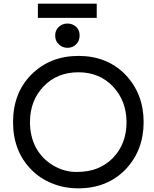

<svg xmlns="http://www.w3.org/2000/svg" viewBox="-20 -1014 835 1044"><path d="M406 10Q328 10 263 -17Q196 -44 150 -92Q51 -192 51 -350Q51 -508 150 -608Q252 -710 407 -710Q562 -710 662 -608Q761 -504 761 -350Q761 -196 662 -92Q562 10 406 10ZM176 -210Q210 -149 270 -114Q329 -79 396 -79Q462 -79 511 -99Q559 -119 594 -155Q668 -232 668 -349Q668 -465 594 -544Q520 -621 407 -621Q291 -621 218 -545Q143 -468 143 -350Q143 -272 176 -210ZM300 -773Q280 -791 280 -821Q280 -850 300 -868Q319 -886 347 -886Q374 -886 394 -868Q413 -850 413 -821Q413 -792 394 -773Q375 -754 347 -754Q319 -754 300 -773ZM506 -917H186V-994H506Z"/></svg>

Font: Rilu
Style: Bold
Weight: 500
Designer: Alí Sinisterra
Foundry: Alí Sinisterra
Version: ""